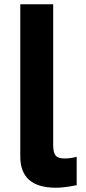

<svg xmlns="http://www.w3.org/2000/svg" viewBox="-20 -866 404 899"><path d="M75 -133V-846H229V-187Q229 -151 240.5 -137.5Q252 -124 282 -124Q313 -124 339 -132V1Q281 13 242 13Q75 13 75 -133Z"/></svg>

Font: Biryani ExtraBold
Style: Regular
Weight: 800
Designer: Dan Reynolds and Mathieu Reguer
Foundry: Dan Reynolds and Mathieu Reguer
Version: Version 1.004; ttfautohint (v1.1) -l 5 -r 5 -G 72 -x 0 -D la